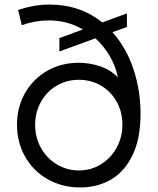

<svg xmlns="http://www.w3.org/2000/svg" viewBox="-20 -815 695 847"><path d="M55 -265Q55 -342 90.5 -404.5Q126 -467 188 -502.5Q250 -538 327 -538Q375 -538 420.5 -523Q466 -508 500 -474Q490 -524 464 -568Q438 -612 401 -646L242 -588V-647L346 -685Q277 -725 195 -725Q136 -725 76 -704L60 -771Q132 -795 198 -795Q333 -795 431 -716L540 -756V-696L476 -673Q537 -605 568.5 -510.5Q600 -416 600 -314Q600 -203 564.5 -130Q529 -57 469 -22.5Q409 12 334 12Q255 12 191 -24Q127 -60 91 -123.5Q55 -187 55 -265ZM328 -63Q381 -63 425 -90Q469 -117 494.5 -163.5Q520 -210 520 -266Q520 -320 495.5 -365Q471 -410 427 -436.5Q383 -463 328 -463Q273 -463 229 -436.5Q185 -410 160 -364.5Q135 -319 135 -264Q135 -208 161 -162Q187 -116 231.5 -89.5Q276 -63 328 -63Z"/></svg>

Font: Eudoxus Sans
Style: Regular
Weight: 400
Designer: Stijn de Vries
Foundry: tokotype
Version: Version 2.005